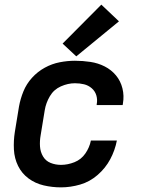

<svg xmlns="http://www.w3.org/2000/svg" viewBox="-20 -800 616 828"><path d="M243 8Q284 8 325.5 -4Q367 -16 401 -45.5Q435 -75 455.5 -113.5Q476 -152 484 -194H372Q366 -164 348 -138Q330 -112 301 -100.5Q272 -89 243 -89Q219 -89 198 -97.5Q177 -106 165.5 -125.5Q154 -145 152.5 -168.5Q151 -192 155 -215L173 -325Q178 -356 195 -385Q212 -414 242.5 -427.5Q273 -441 303 -441Q324 -441 342.5 -436.5Q361 -432 375.5 -419.5Q390 -407 395.5 -388.5Q401 -370 397 -350V-347H509Q510 -350 510 -353Q516 -387 508 -419Q500 -451 480 -475Q460 -499 431.5 -513.5Q403 -528 370 -533Q337 -538 303 -538Q271 -538 237.5 -531.5Q204 -525 173 -508Q142 -491 118 -464.5Q94 -438 81 -406Q68 -374 62 -341L44 -231Q38 -193 40 -155Q42 -117 58 -84.5Q74 -52 103 -30.5Q132 -9 168.5 -0.5Q205 8 243 8ZM309 -557 493 -708 417 -780 250 -612Z"/></svg>

Font: Iosevka Sparkle SmBdObl
Style: Regular
Weight: 600
Italic angle: -9°
Designer: Belleve Invis
Foundry: Belleve Invis
Version: Version 4.5.0; ttfautohint (v1.8.3)